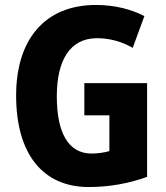

<svg xmlns="http://www.w3.org/2000/svg" viewBox="-20 -744 669 774"><path d="M320 -409V-279H421V-135C401 -129 374 -125 349 -125C255 -125 209 -210 209 -355C209 -501 262 -590 371 -590C423 -590 472 -576 515 -551L562 -679C511 -706 443 -724 367 -724C160 -724 45 -584 45 -359C45 -124 152 10 338 10C422 10 501 -5 573 -31V-409Z"/></svg>

Font: Noto Sans Georgian Condensed ExtraBold
Style: Regular
Weight: 800
Width: 3
Designer: Monotype Design Team, Akaki Razmadze
Foundry: Google LLC
Version: Version 2.005